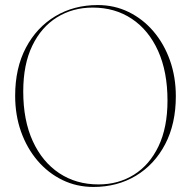

<svg xmlns="http://www.w3.org/2000/svg" viewBox="-20 -730 756 760"><path d="M367 -710Q433 -710 489.2 -682.5Q545.5 -655 587.5 -605.8Q629.5 -556.5 652.8 -490.8Q676 -425 676 -349Q676 -240 633.8 -159.2Q591.5 -78.5 517.8 -34.2Q444 10 350 10Q283.5 10 227 -17.5Q170.5 -45 128.5 -94.2Q86.5 -143.5 63.2 -209Q40 -274.5 40 -351Q40 -460.5 82.5 -541Q125 -621.5 198.8 -665.8Q272.5 -710 367 -710ZM643 -332Q643 -446 605.8 -528.5Q568.5 -611 501.8 -655.5Q435 -700 347 -700Q268 -700 205.8 -661.5Q143.5 -623 107.8 -549Q72 -475 72 -368Q72 -253.5 109.8 -171.2Q147.5 -89 214.5 -44.5Q281.5 0 370 0Q448.5 0 510.2 -38.5Q572 -77 607.5 -151.2Q643 -225.5 643 -332Z"/></svg>

Font: Fraunces 144pt Thin
Style: Regular
Weight: 100
Version: Version 1.000;[f99f86859]